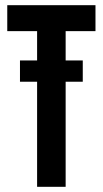

<svg xmlns="http://www.w3.org/2000/svg" viewBox="-20 -720 396 740"><path d="M123 -487V-600H8V-700H348V-600H233V-487H299V-405H233V0H123V-405H57V-487Z"/></svg>

Font: Bebas Neue
Style: Regular
Weight: 400
Designer: Ryoichi Tsunekawa
Foundry: Ryoichi Tsunekawa
Version: Version 1.300